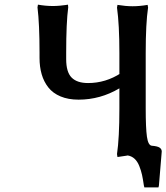

<svg xmlns="http://www.w3.org/2000/svg" viewBox="-20 -671 719 830"><path d="M266.1 -442.9V-415Q266.1 -359.4 289.6 -335.7Q313 -312 360.8 -312Q437 -312 502.9 -355L496.1 -351.1V-441.9Q496.1 -564.5 485.8 -638.2L487.8 -649.9Q523.4 -644 553.2 -644Q584 -644 618.2 -649.9L620.1 -638.2Q609.9 -570.3 609.9 -441.9V-202.1Q609.9 -117.2 615.2 -79.8Q620.6 -42.5 636.2 -41Q661.1 -39.1 670.2 -32.7Q679.2 -26.4 679.2 -16.1L667 130.9Q667 131.8 666 135.3Q665 138.7 665 139.2H604L602.1 130.9V131.8Q598.1 104 594 85Q589.8 65.9 582 46.4Q574.2 26.9 561.8 15.4Q549.3 3.9 532.2 1Q531.7 1 529.5 1.5Q527.3 2 526.9 2Q491.2 6.8 487.8 7.8L485.8 -4.9Q496.1 -74.7 496.1 -201.2V-289.1Q413.6 -240.2 319.8 -240.2Q274.9 -240.2 241.7 -254.2Q208.5 -268.1 189 -293Q169.4 -317.9 160.2 -349.9Q150.9 -381.8 150.9 -420.9V-442.9Q150.9 -566.9 142.1 -639.2L144 -650.9Q176.8 -645 209 -645Q223.1 -645 239.5 -646.5Q255.9 -647.9 264.6 -649.4L273.9 -650.9L274.9 -639.2Q266.1 -572.8 266.1 -442.9Z"/></svg>

Font: Linear Smooth
Style: Bold
Weight: 700
Designer: Philipp H. Poll, Flanker
Foundry: Philipp H. Poll, reworked by Flanker
Version: Version 1.061 | FøM Fix